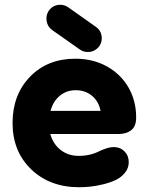

<svg xmlns="http://www.w3.org/2000/svg" viewBox="-20 -765 615 798"><path d="M472.2 -208H189Q201.2 -165.5 232.4 -141.4Q263.7 -117.2 307.1 -117.2Q356 -117.2 394 -137.2Q429.7 -153.8 452.1 -153.8Q479.5 -153.8 497.3 -136Q515.1 -118.2 515.1 -90.8Q515.1 -66.4 499.5 -47.1Q483.9 -27.8 460.7 -16.8Q437.5 -5.9 408.2 1.2Q378.9 8.3 354.7 10.7Q330.6 13.2 309.1 13.2Q187 13.2 109.6 -61.3Q32.2 -135.7 32.2 -253.9Q32.2 -371.1 104.7 -446Q177.2 -521 293 -521Q366.7 -521 424.6 -488.8Q482.4 -456.5 514.2 -401.1Q545.9 -345.7 545.9 -276.9Q545.9 -239.3 525.1 -223.6Q504.4 -208 472.2 -208ZM294.9 -390.1Q256.8 -390.1 229 -367.4Q201.2 -344.7 189.9 -304.2H397.9Q390.6 -343.3 362.5 -366.7Q334.5 -390.1 294.9 -390.1ZM393.1 -573.2Q373.5 -548.8 345.2 -548.8Q326.7 -548.8 312 -559.1L196.8 -640.1Q177.7 -653.8 173.8 -677.5Q169.9 -701.2 183.1 -721.2Q200.7 -745.1 231 -745.1Q248.5 -745.1 263.2 -734.9L377.9 -653.8Q397.9 -640.6 402.1 -616.9Q406.2 -593.3 393.1 -573.2Z"/></svg>

Font: LT Saeada
Style: Bold
Weight: 700
Designer: Daniel Lyons
Foundry: LyonsType
Version: Version 1.001